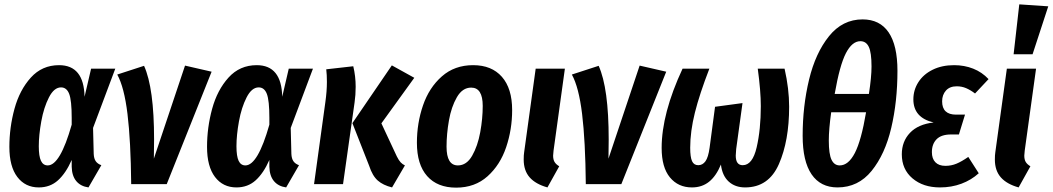

<svg xmlns="http://www.w3.org/2000/svg" viewBox="-20 -845 4830 881"><path d="M368 -401 398 -530H509L407 -258L410 -139Q411 -117 419.5 -105Q428 -93 445 -87L386 15Q350 10 330 -14Q310 -38 309 -80V-111Q282 -50 246 -17.5Q210 15 158 15Q96 15 59.5 -33Q23 -81 23 -171Q23 -260 46.5 -346Q70 -432 121.5 -489Q173 -546 251 -546Q365 -546 368 -401ZM158 -174Q158 -128 168 -107Q178 -86 199 -86Q256 -86 309 -273V-304Q309 -384 297.5 -414Q286 -444 260 -444Q228 -444 204.5 -398Q181 -352 169.5 -288.5Q158 -225 158 -174Z M687 -205Q687 -148 686 -117L829 -544L951 -516L745 0H582Q580 -199 565 -322Q550 -445 518 -503L641 -543Q687 -441 687 -205Z M1275 -401 1305 -530H1416L1314 -258L1317 -139Q1318 -117 1326.5 -105Q1335 -93 1352 -87L1293 15Q1257 10 1237 -14Q1217 -38 1216 -80V-111Q1189 -50 1153 -17.5Q1117 15 1065 15Q1003 15 966.5 -33Q930 -81 930 -171Q930 -260 953.5 -346Q977 -432 1028.5 -489Q1080 -546 1158 -546Q1272 -546 1275 -401ZM1065 -174Q1065 -128 1075 -107Q1085 -86 1106 -86Q1163 -86 1216 -273V-304Q1216 -384 1204.5 -414Q1193 -444 1167 -444Q1135 -444 1111.5 -398Q1088 -352 1076.5 -288.5Q1065 -225 1065 -174Z M1674 -84 1597 -280 1778 -545 1881 -488 1730 -279 1801 -127Q1810 -109 1818.5 -100Q1827 -91 1838 -86L1779 15Q1738 5 1713.5 -16.5Q1689 -38 1674 -84ZM1473 -377Q1480 -427 1480 -469Q1480 -502 1477 -527L1601 -541Q1612 -495 1612 -447Q1612 -409 1607 -375L1554 0H1421Z M1893 -190Q1893 -280 1921 -361.5Q1949 -443 2007.5 -494.5Q2066 -546 2151 -546Q2236 -546 2283 -492.5Q2330 -439 2330 -340Q2330 -251 2302.5 -169.5Q2275 -88 2217 -36Q2159 16 2073 16Q1987 16 1940 -37Q1893 -90 1893 -190ZM2195 -359Q2195 -443 2142 -443Q2102 -443 2076.5 -399Q2051 -355 2040 -292.5Q2029 -230 2029 -172Q2029 -86 2081 -86Q2121 -86 2146.5 -130.5Q2172 -175 2183.5 -238Q2195 -301 2195 -359Z M2520 -154Q2518 -136 2518 -131Q2518 -113 2524.5 -102Q2531 -91 2546 -82L2492 15Q2438 0 2410.5 -31Q2383 -62 2383 -113Q2383 -134 2385 -146L2438 -530H2572Z M2773 -205Q2773 -148 2772 -117L2915 -544L3037 -516L2831 0H2668Q2666 -199 2651 -322Q2636 -445 2604 -503L2727 -543Q2773 -441 2773 -205Z M3016 -166Q3016 -324 3112 -530H3235Q3190 -414 3168.5 -328Q3147 -242 3147 -167Q3147 -124 3155.5 -105.5Q3164 -87 3184 -87Q3204 -87 3217 -105Q3230 -123 3236 -167L3261 -355L3387 -372L3358 -161Q3356 -139 3356 -131Q3356 -87 3388 -87Q3433 -87 3452 -169Q3471 -251 3471 -358Q3471 -427 3457 -530H3580Q3601 -438 3601 -355Q3601 -199 3554 -92Q3507 15 3399 15Q3353 15 3323.5 -12Q3294 -39 3288 -90Q3266 -37 3233.5 -11Q3201 15 3155 15Q3092 15 3054 -31Q3016 -77 3016 -166Z M4098 -520Q4098 -379 4069.5 -258Q4041 -137 3979.5 -61Q3918 15 3823 15Q3745 15 3704 -45Q3663 -105 3663 -222Q3663 -358 3692.5 -480Q3722 -602 3784 -679Q3846 -756 3938 -756Q4017 -756 4057.5 -696.5Q4098 -637 4098 -520ZM3810 -414H3967Q3979 -491 3979 -540Q3979 -604 3966.5 -630Q3954 -656 3928 -656Q3890 -656 3861.5 -601Q3833 -546 3810 -414ZM3794 -330Q3783 -252 3783 -200Q3783 -138 3795.5 -112Q3808 -86 3833 -86Q3873 -86 3902.5 -143Q3932 -200 3954 -330Z M4118 -137Q4118 -196 4155.5 -235.5Q4193 -275 4264 -283Q4171 -305 4171 -389Q4171 -432 4194 -468Q4217 -504 4259.5 -525Q4302 -546 4358 -546Q4405 -546 4445.5 -530Q4486 -514 4516 -482L4454 -416Q4433 -432 4413 -440.5Q4393 -449 4370 -449Q4338 -449 4320.5 -429.5Q4303 -410 4303 -380Q4303 -319 4367 -319H4408L4380 -228H4344Q4299 -228 4277.5 -206Q4256 -184 4256 -147Q4256 -117 4272 -100.5Q4288 -84 4318 -84Q4345 -84 4369 -94Q4393 -104 4423 -125L4471 -50Q4437 -19 4391.5 -2Q4346 15 4293 15Q4216 15 4167 -26.5Q4118 -68 4118 -137Z M4682 -154Q4680 -136 4680 -131Q4680 -113 4686.5 -102Q4693 -91 4708 -82L4654 15Q4600 0 4572.5 -31Q4545 -62 4545 -113Q4545 -134 4547 -146L4600 -530H4734ZM4657 -825 4790 -816 4718 -596H4631Z"/></svg>

Font: Fira Sans Extra Condensed SemiBold
Style: Italic
Weight: 600
Width: 3
Italic angle: -8°
Designer: Carrois Corporate & Edenspiekermann AG
Foundry: Carrois Corporate GbR & Edenspiekermann AG
Version: Version 4.203